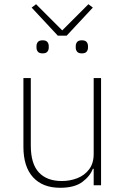

<svg xmlns="http://www.w3.org/2000/svg" viewBox="-20 -878 599 910"><path d="M424 0V-78H420Q407 -43 370 -15.5Q333 12 265 12Q182 12 136.5 -38Q91 -88 91 -182V-508H126V-188Q126 -102 164 -61Q202 -20 273 -20Q312 -20 346.5 -33.5Q381 -47 402.5 -75.5Q424 -104 424 -148V-508H459V0ZM296 -709H254L130 -842L151 -858L275 -734L399 -858L420 -842ZM182 -625Q166 -625 159.5 -633Q153 -641 153 -652V-660Q153 -671 159.5 -679Q166 -687 182 -687Q198 -687 204.5 -679Q211 -671 211 -660V-652Q211 -641 204.5 -633Q198 -625 182 -625ZM368 -625Q352 -625 345.5 -633Q339 -641 339 -652V-660Q339 -671 345.5 -679Q352 -687 368 -687Q384 -687 390.5 -679Q397 -671 397 -660V-652Q397 -641 390.5 -633Q384 -625 368 -625Z"/></svg>

Font: IBM Plex Sans ExtraLight
Style: Regular
Weight: 250
Designer: Mike Abbink, Paul van der Laan, Pieter van Rosmalen
Foundry: Bold Monday
Version: Version 3.201